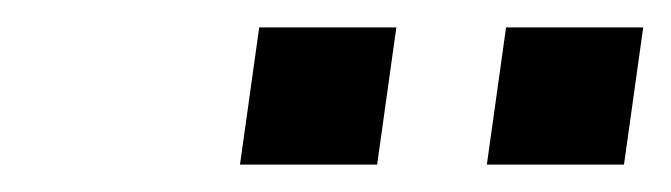

<svg xmlns="http://www.w3.org/2000/svg" viewBox="-20 -760 489 140"><path d="M155 -640 169 -740H269L255 -640ZM349 -740H449L435 -640H335Z"/></svg>

Font: Kosmopol Plus Jakarta Sans Italic It
Style: Regular
Weight: 400
Italic angle: -8.04999°
Designer: Gumpita Rahayu
Foundry: Tokotype
Version: Version 2.006